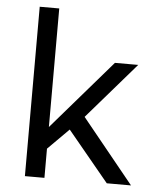

<svg xmlns="http://www.w3.org/2000/svg" viewBox="-52 -766 704 813"><g transform="rotate(5 300.0 -360.0)"><path d="M84 0V-720H167V-216L422 -511H521L314 -272L535 0H432L256 -213L167 -124V0Z"/></g></svg>

Font: Chivo Mono Light
Style: Regular
Weight: 300
Monospace: yes
Designer: Hector Gatti
Foundry: Omnibus-Type
Version: Version 1.008